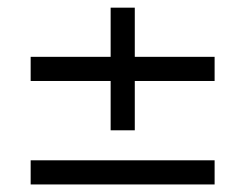

<svg xmlns="http://www.w3.org/2000/svg" viewBox="-20 -560 640 501"><path d="M268.7 -220V-348.7H60V-411.7H268.7V-540H331.7V-411.7H540V-348.7H331.7V-220ZM60 -78.7V-141.7H540V-78.7Z"/></svg>

Font: Vela Sans GX ExtLt
Style: Regular
Weight: 200
Designer: Principal design: Mikhail Sharanda - project Manrope.
Design modification: Ravid Balaliev
Foundry: Mikhail Sharanda
Version: Version 1.001